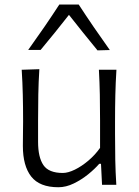

<svg xmlns="http://www.w3.org/2000/svg" viewBox="-20 -796 597 827"><path d="M231.5 10.5Q150.5 10.5 114.5 -35.5Q78.5 -81.5 78.5 -167.5Q78.5 -200 79 -224.2Q79.5 -248.5 79.5 -271.5Q79.5 -334.5 78.2 -387.2Q77 -440 73.5 -495.5L149.5 -498Q146 -442.5 145 -389.2Q144 -336 144 -276.5V-185Q144 -118.5 167 -84.8Q190 -51 250.5 -51Q273 -51 302.2 -65.2Q331.5 -79.5 360.5 -104Q389.5 -128.5 411 -159V-276.5Q411 -336 410 -388Q409 -440 406 -495.5H481.5Q478 -440 476.8 -387.2Q475.5 -334.5 475.5 -271.5V-219.5Q475.5 -158.5 476.5 -107Q477.5 -55.5 481 0H419.5L415 -90.5H407.5Q388.5 -68.5 359.8 -45.2Q331 -22 297.8 -5.8Q264.5 10.5 231.5 10.5ZM400 -579Q368.5 -617 337.8 -655.5Q307 -694 277 -732Q247.5 -694.5 217.2 -656.8Q187 -619 155 -581H101.5Q137 -630.5 170.5 -679.2Q204 -728 235.5 -776.5H319Q382.5 -679 453 -580.5Z"/></svg>

Font: Commissioner Flair Light
Style: Regular
Weight: 300
Designer: Kostas Bartsokas
Foundry: Kostas Bartsokas
Version: Version 1.000; ttfautohint (v1.8.3)